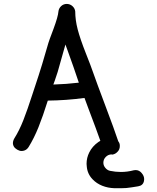

<svg xmlns="http://www.w3.org/2000/svg" viewBox="-20 -781 812 993"><path d="M127.9 -20.5Q119.1 -6.8 105.5 -2.4Q91.8 2 80.1 -2Q68.4 -5.9 58.6 -14.6Q48.8 -23.4 46.9 -37.1Q45.9 -50.8 53.7 -64.5Q80.1 -106.4 101.1 -160.2Q122.1 -213.9 146 -288.1Q169.9 -362.3 179.7 -390.6Q190.4 -420.9 230.5 -559.6Q232.4 -567.4 256.8 -631.8Q280.3 -695.3 282.2 -721.7Q284.2 -738.3 296.4 -749.5Q308.6 -760.7 325.2 -760.7Q341.8 -760.7 354.5 -749.5Q367.2 -738.3 369.1 -721.7Q369.1 -677.7 381.8 -628.9Q394.5 -580.1 423.8 -505.9Q453.1 -431.6 458 -416Q479.5 -354.5 525.4 -232.9Q571.3 -111.3 591.8 -49.8L592.8 -48.8Q600.6 -38.1 599.6 -24.4Q599.6 -16.6 596.7 -9.3Q593.8 -2 587.9 3.9Q576.2 16.6 560.5 18.6H559.6Q558.6 18.6 557.6 17.6Q540 17.6 527.3 30.3Q514.6 43 514.6 60.5Q514.6 75.2 524.9 87.4Q535.2 99.6 548.8 102.5Q577.1 108.4 605.5 108.4Q638.7 108.4 671.9 99.6Q676.8 98.6 681.6 98.6Q700.2 98.6 712.9 114.3Q725.6 128.9 725.6 145.5Q725.6 150.4 724.6 155.3Q719.7 178.7 694.3 182.6Q660.2 188.5 633.8 191.4Q621.1 192.4 607.4 192.4Q600.6 192.4 593.8 192.4Q584 192.4 572.3 192.4Q538.1 191.4 508.8 179.7Q479.5 168 459 146.5Q431.6 118.2 428.7 79.1Q427.7 72.3 427.7 66.4Q427.7 35.2 441.4 7.8Q457 -24.4 489.3 -46.9Q494.1 -49.8 499 -52.7Q478.5 -111.3 436.5 -221.7Q426.8 -249 417 -274.4Q322.3 -261.7 227.5 -260.7Q227.5 -259.8 226.6 -258.8Q202.1 -180.7 179.2 -123.5Q156.2 -66.4 127.9 -20.5ZM263.7 -365.2Q260.7 -356.4 255.9 -343.8Q322.3 -345.7 387.7 -353.5Q371.1 -400.4 360.4 -433.6Q353.5 -453.1 330.1 -518.6Q324.2 -535.2 318.4 -550.8Q311.5 -527.3 294.9 -467.8Q277.3 -401.4 263.7 -365.2Z"/></svg>

Font: sage sans
Style: Regular
Weight: 400
Version: Version 001.032